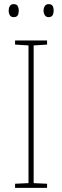

<svg xmlns="http://www.w3.org/2000/svg" viewBox="-20 -910 300 930"><path d="M208 0H53V-20L118 -23V-690L53 -694V-714H208V-694L143 -690V-23L208 -20ZM22 -859Q22 -871 27.5 -880.5Q33 -890 46 -890Q61 -890 66 -880.5Q71 -871 71 -859Q71 -845 66 -836Q61 -827 46 -827Q33 -827 27.5 -836.5Q22 -846 22 -859ZM191 -859Q191 -871 197 -880.5Q203 -890 215 -890Q230 -890 235 -881Q240 -872 240 -859Q240 -846 235 -836.5Q230 -827 215 -827Q203 -827 197 -836.5Q191 -846 191 -859Z"/></svg>

Font: Noto Sans Khmer SemiCondensed Thin
Style: Regular
Weight: 250
Width: 4
Designer: Danh Hong and the Monotype Design Team
Foundry: Monotype Imaging Inc.
Version: Version 2.004